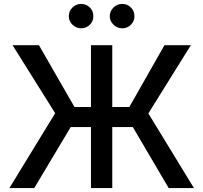

<svg xmlns="http://www.w3.org/2000/svg" viewBox="-20 -957 1034 977"><path d="M551.3 -727.1V-412.6H638.2L816.9 -727.1H951.2L734.9 -379.9L966.8 0H838.4L655.8 -310.5H551.3V0H442.9V-310.5H339.8L154.3 0H27.8L260.7 -380.9L43.9 -727.1H178.2L358.9 -412.6H442.9V-727.1ZM392.6 -813Q367.7 -813 348.9 -831.3Q330.1 -849.6 330.1 -874.5Q330.1 -900.4 348.6 -918.7Q367.2 -937 392.6 -937Q419.4 -937 437.3 -918.9Q455.1 -900.9 455.1 -874.5Q455.1 -849.1 437 -831.1Q418.9 -813 392.6 -813ZM601.6 -813Q576.7 -813 557.6 -831.3Q538.6 -849.6 538.6 -874.5Q538.6 -900.4 557.4 -918.7Q576.2 -937 601.6 -937Q628.4 -937 646.2 -918.9Q664.1 -900.9 664.1 -874.5Q664.1 -849.1 646 -831.1Q627.9 -813 601.6 -813Z"/></svg>

Font: Karasuma Gothic
Style: Regular
Weight: 500
Designer: Rasmus Andersson / Ryoko Nishizuka
Foundry: Genbu
Version: Version 1.00